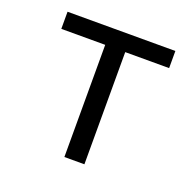

<svg xmlns="http://www.w3.org/2000/svg" viewBox="-100 -642 764 748"><g transform="rotate(20 281.5 -268.0)"><path d="M240 0V-465H58V-536H505V-465H323V0Z"/></g></svg>

Font: Noto Sans Mono SemiCondensed
Style: Regular
Weight: 400
Width: 4
Designer: Monotype Design Team
Foundry: Monotype Imaging Inc.
Version: Version 2.014